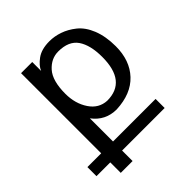

<svg xmlns="http://www.w3.org/2000/svg" viewBox="-204 -662 986 986"><g transform="rotate(-45 289.0 -168.5)"><path d="M314 -467.8Q262.2 -467.8 224.1 -425.3Q186 -382.8 186 -288.1Q186 -216.8 220.7 -165Q254.9 -113.8 313 -110.8Q454.1 -110.8 454.1 -288.1Q454.1 -374 421.9 -420.9Q389.6 -467.8 314 -467.8ZM542 -277.8Q542 -174.8 483.4 -112.3Q424.8 -49.8 315.9 -44.9Q234.9 -44.9 186 -109.9V58.1H495.1V124H186V200.2H100.1V124H0V58.1H100.1V-523.9H181.2V-459Q191.9 -486.3 225.6 -511.2Q260.3 -537.1 318.8 -537.1Q355.5 -537.1 392.1 -524.4Q429.2 -511.7 463.4 -484.4Q499.5 -455.6 520.5 -403.3Q542 -349.1 542 -277.8Z"/></g></svg>

Font: Miedinger*
Style: Book
Weight: 400
Version: Version 001.000